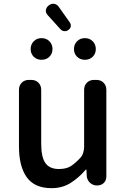

<svg xmlns="http://www.w3.org/2000/svg" viewBox="-20 -968 660 1002"><path d="M249 14Q161 14 120 -42.5Q79 -99 79 -204V-499Q79 -522 93.5 -536.5Q108 -551 131 -551H143Q166 -551 180.5 -536.5Q195 -522 195 -499V-218Q195 -148 217 -117Q239 -86 287 -86Q325 -86 348 -100Q371 -114 399 -144Q409 -154 414 -170.5Q419 -187 419 -200V-499Q419 -522 433.5 -536.5Q448 -551 471 -551H483Q506 -551 520.5 -536.5Q535 -522 535 -499V-47Q535 -26 521.5 -13Q508 0 486 0Q466 0 451 -13Q436 -26 433 -46L431 -83H428Q391 -40 348 -13Q305 14 249 14ZM197 -656Q172 -656 156 -672Q140 -688 140 -712Q140 -736 156 -752.5Q172 -769 197 -769Q222 -769 238 -752.5Q254 -736 254 -712Q254 -688 238 -672Q222 -656 197 -656ZM336 -811Q326 -804 314.5 -805.5Q303 -807 295 -816L229 -889Q217 -902 219.5 -916.5Q222 -931 236 -941Q250 -951 265 -947.5Q280 -944 289 -929L345 -850Q358 -827 336 -811ZM423 -656Q398 -656 382 -672Q366 -688 366 -712Q366 -736 382 -752.5Q398 -769 423 -769Q448 -769 464 -752.5Q480 -736 480 -712Q480 -688 464 -672Q448 -656 423 -656Z"/></svg>

Font: Chiron GoRound TC M
Style: Regular
Weight: 500
Designer: Ryoko NISHIZUKA 西塚涼子 (kana, bopomofo & ideographs); Paul D. Hunt (Latin, Greek & Cyrillic); Sandoll Communications 산돌커뮤니
Foundry: Adobe
Version: Version 1.000;hotconv 1.1.1;makeotfexe 2.6.0